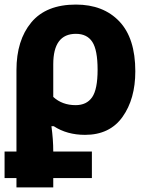

<svg xmlns="http://www.w3.org/2000/svg" viewBox="-23 -580 643 840"><path d="M210 -156V-299Q210 -432 309 -432Q358 -432 381 -396.5Q404 -361 404 -275Q404 -189 380 -154.5Q356 -120 308 -120Q249 -120 210 -156ZM379 199V83H210Q210 56 208 29Q206 2 202 -28H212Q270 10 349 10Q457 10 513 -68.5Q569 -147 569 -268Q569 -413 499 -486.5Q429 -560 309 -560Q179 -560 114 -482Q49 -404 49 -273V83H-3V199H49V240H210V199Z"/></svg>

Font: Noto Sans Mono UI ExtraBold
Style: Regular
Weight: 800
Designer: Monotype Design team
Foundry: Monotype Imaging Inc.
Version: 1.000